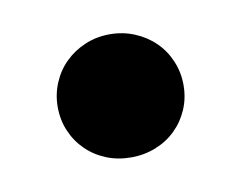

<svg xmlns="http://www.w3.org/2000/svg" viewBox="-35 -195 309 245"><g transform="rotate(-10 119.0 -72.0)"><path d="M37.5 -72.5Q37.5 -89 43.8 -103.8Q50 -118.5 61 -129.2Q72 -140 86.8 -146.2Q101.5 -152.5 119 -152.5Q136 -152.5 151 -146.2Q166 -140 177 -129.2Q188 -118.5 194.2 -103.8Q200.5 -89 200.5 -72.5Q200.5 -55.5 194.2 -41Q188 -26.5 177 -15.8Q166 -5 151 1Q136 7 119 7Q101.5 7 86.8 1Q72 -5 61 -15.8Q50 -26.5 43.8 -41Q37.5 -55.5 37.5 -72.5Z"/></g></svg>

Font: Lato 2
Style: Regular
Weight: 800
Designer: Lukasz Dziedzic with Adam Twardoch and Botio Nikoltchev
Foundry: tyPoland Lukasz Dziedzic
Version: Version 2.015; 2015-08-06; http://www.latofonts.com/